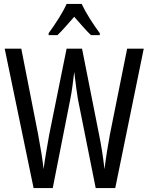

<svg xmlns="http://www.w3.org/2000/svg" viewBox="-20 -963 759 983"><path d="M716 -714 570 0H470L379 -455Q376 -473 371 -508.5Q366 -544 360 -595Q356 -563 351.5 -526.5Q347 -490 340 -456L250 0H152L4 -714H89L175 -276Q185 -223 192.5 -176Q200 -129 203 -97Q209 -141 217 -187.5Q225 -234 232 -274L321 -714H400L487 -275Q495 -236 502 -192.5Q509 -149 515 -97Q521 -146 528.5 -192Q536 -238 543 -276L631 -714ZM398 -943Q414 -909 440 -867.5Q466 -826 491 -793V-783H446Q425 -803 404 -827Q383 -851 360 -877Q337 -851 314.5 -825.5Q292 -800 274 -783H229V-793Q256 -830 281.5 -870.5Q307 -911 321 -943Z"/></svg>

Font: Noto Sans Lao ExtraCondensed
Style: Regular
Weight: 400
Width: 2
Designer: Monotype Design Team
Foundry: Monotype Imaging Inc.
Version: Version 2.003; ttfautohint (v1.8.4.7-5d5b)